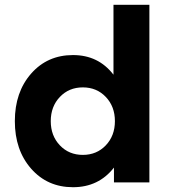

<svg xmlns="http://www.w3.org/2000/svg" viewBox="-20 -762 709 802"><path d="M454 -450V-742H604V0H456V-62Q392 20 285 20Q178 20 110 -57.5Q42 -135 42 -256Q42 -377 110 -454.5Q178 -532 285 -532Q391 -532 454 -450ZM192 -256Q192 -195 230 -155Q268 -115 326 -115Q384 -115 422 -155Q460 -195 460 -256Q460 -317 422 -357Q384 -397 326 -397Q268 -397 230 -357Q192 -317 192 -256Z"/></svg>

Font: Metropolitano
Style: Bold
Weight: 700
Designer: Fonts by Alex Slobzheninov & Chris M. Simpson / Changes by Cristiano Sobral
Foundry: Fonts by Alex Slobzheninov & Chris M. Simpson / Changes by Cristiano Sobral
Version: Version 1.00;August 30, 2020;FontCreator 13.0.0.2681 64-bit